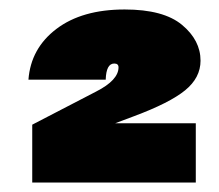

<svg xmlns="http://www.w3.org/2000/svg" viewBox="-20 -737 462 405"><path d="M223 -477H393V-352H48V-474L183 -544Q230 -568 230 -595Q230 -603 221 -603Q204 -603 203 -569H40Q45 -635 99 -676Q153 -717 243 -717Q325 -717 364 -684.5Q403 -652 403 -609Q403 -573 370.5 -546.5Q338 -520 263 -492Z"/></svg>

Font: Fz Poppins Black
Style: Regular
Weight: 900
Designer: Ninad Kale (Devanagari), Jonny Pinhorn (Latin)
Foundry: Indian Type Foundry
Version: Vit hóa bi Vntype.Com & FontZin.Com